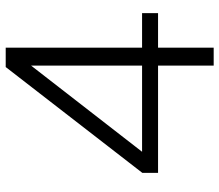

<svg xmlns="http://www.w3.org/2000/svg" viewBox="-68 -701 769 673"><g transform="rotate(-90 316.5 -364.5)"><path d="M423 0V-195H47V-250L418 -729H486V-251H607V-195H486V0ZM121 -251H423V-640Z"/></g></svg>

Font: BDO Grotesk Light
Style: Regular
Weight: 300
Designer: Deni Anggara
Foundry: Lokal Container
Version: Version 2.000